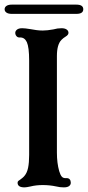

<svg xmlns="http://www.w3.org/2000/svg" viewBox="-26 -800 380 830"><path d="M50 -10Q50 -15 53.5 -18Q57 -21 62 -24Q66 -27 71 -31Q76 -35 80 -40Q91 -53 95.5 -75Q100 -97 100 -130V-538Q100 -596 90 -618Q80 -639 60 -638H58Q50 -638 45 -644Q40 -650 40 -658Q40 -666 47.5 -672Q55 -678 70 -678Q82 -678 106 -674Q117 -672 130.5 -670Q144 -668 159 -668Q178 -668 205 -673Q222 -678 240 -678Q254 -678 262 -672.5Q270 -667 270 -658Q270 -653 266.5 -649Q263 -645 258 -642Q248 -636 240 -628Q220 -608 220 -558V-140Q220 -95 230 -60Q235 -43 241.5 -36Q248 -29 260 -30H262Q271 -30 275.5 -24.5Q280 -19 280 -10Q280 -1 272.5 4.5Q265 10 250 10Q241 10 233 9Q225 8 217 6Q189 0 159 0Q130 0 106 6Q88 10 80 10Q50 10 50 -10ZM-6 -760Q-6 -769 2 -774.5Q10 -780 25 -780H304Q319 -780 326.5 -775Q334 -770 334 -760Q334 -750 326.5 -745Q319 -740 304 -740H25Q10 -740 2 -745.5Q-6 -751 -6 -760Z"/></svg>

Font: Raigarh
Style: Regular
Weight: 400
Designer: jaikishan Patel
Foundry: MagicType
Version: Version 1.000;FEAKit 1.0